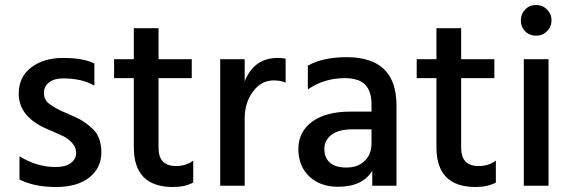

<svg xmlns="http://www.w3.org/2000/svg" viewBox="-20 -744 2290 769"><path d="M232 -430Q197 -430 176.5 -414Q156 -398 156 -372Q156 -341 182 -325Q190 -320 194.5 -316.5Q199 -313 209.5 -308Q220 -303 225 -300Q240 -293 279.5 -276Q319 -259 352.5 -226.5Q386 -194 386 -133Q386 -72 338 -33.5Q290 5 204 5Q118 5 58 -25V-118Q128 -75 203 -75Q242 -75 263.5 -91Q285 -107 285 -131Q285 -155 268 -172.5Q251 -190 233.5 -198.5Q216 -207 174 -225Q55 -274 55 -369Q55 -436 105 -474Q155 -512 233.5 -512Q312 -512 358 -490V-401Q309 -430 232 -430Z M615 -431V-152Q615 -79 685 -79Q726 -79 754 -101V-13Q721 5 673 5Q516 5 516 -154V-431H437V-507H516V-631H615V-507H748V-431Z M960 -507V-418Q997 -512 1093 -512Q1107 -512 1124 -509V-413Q1103 -422 1077 -422Q1026 -422 993 -377Q960 -332 960 -270V0H862V-507Z M1369 -515Q1568 -515 1568 -322V0H1471V-60Q1432 4 1334 4Q1262 4 1218.5 -37.5Q1175 -79 1175 -147.5Q1175 -216 1230 -256.5Q1285 -297 1384 -297H1468V-326Q1468 -378 1443 -404.5Q1418 -431 1360 -431Q1279 -431 1213 -386V-481Q1272 -515 1369 -515ZM1468 -226H1392Q1336 -226 1307.5 -204Q1279 -182 1279 -147.5Q1279 -113 1301 -93Q1323 -73 1368 -73Q1413 -73 1440.5 -99.5Q1468 -126 1468 -169Z M1827 -431V-152Q1827 -79 1897 -79Q1938 -79 1966 -101V-13Q1933 5 1885 5Q1728 5 1728 -154V-431H1649V-507H1728V-631H1827V-507H1960V-431Z M2083.5 -618.5Q2066 -636 2066 -662Q2066 -688 2083.5 -706Q2101 -724 2127 -724Q2153 -724 2171 -706Q2189 -688 2189 -662.5Q2189 -637 2171 -619Q2153 -601 2127 -601Q2101 -601 2083.5 -618.5ZM2078 0V-507H2177V0Z"/></svg>

Font: Hind Medium
Style: Regular
Weight: 500
Designer: Manushi Parikh, Satya Rajpurohit
Foundry: Indian Type Foundry
Version: Version 1.201;PS 1.0;hotconv 1.0.78;makeotf.lib2.5.61930; tt